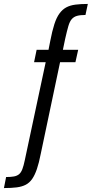

<svg xmlns="http://www.w3.org/2000/svg" viewBox="-114 -763 466 975"><path d="M-94 192 -83 136Q-59 136 -43 133Q-27 130 -17 121.5Q-7 113 -0.5 96Q6 79 12 50L118 -447H59L72 -510H151L129 -493L141 -554Q151 -606 162 -640Q173 -674 188 -694.5Q203 -715 222.5 -725.5Q242 -736 269 -739.5Q296 -743 332 -743L320 -687Q294 -687 277.5 -682.5Q261 -678 250.5 -666Q240 -654 233 -630Q226 -606 217 -566L201 -489L186 -510H283L269 -447H191L93 18Q84 64 73.5 95Q63 126 49.5 145.5Q36 165 17 175Q-2 185 -29 188.5Q-56 192 -94 192Z"/></svg>

Font: Saira ExtraCondensed Medium
Style: Regular
Weight: 500
Width: 2
Designer: Hector Gatti with collaboration of the Omnibus-Type team
Foundry: Omnibus-Type
Version: Version 1.101